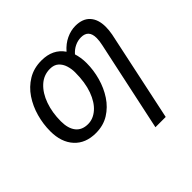

<svg xmlns="http://www.w3.org/2000/svg" viewBox="-189 -741 1176 1176"><g transform="rotate(-45 398.5 -153.0)"><path d="M521 240 646 -345Q653 -376 653 -401Q653 -472 588 -472Q560 -472 534 -459.5Q508 -447 488 -424Q494 -405 497.5 -383Q501 -361 501 -336Q501 -275 484 -214Q467 -153 434 -103Q401 -53 352 -22.5Q303 8 238 8Q149 8 98.5 -47.5Q48 -103 48 -198Q48 -260 65 -321Q82 -382 115.5 -432Q149 -482 199.5 -512.5Q250 -543 316 -543Q415 -543 463 -472Q495 -509 534.5 -527.5Q574 -546 613 -546Q676 -546 708.5 -510Q741 -474 741 -410Q741 -381 735 -349L610 240ZM243 -65Q288 -65 326.5 -98.5Q365 -132 388 -195Q411 -258 411 -346Q411 -376 402 -404.5Q393 -433 372.5 -451.5Q352 -470 317 -470Q262 -470 221.5 -432.5Q181 -395 159 -332.5Q137 -270 137 -195Q137 -133 164 -99Q191 -65 243 -65Z"/></g></svg>

Font: Noto IKEA Latin
Style: Italic
Weight: 400
Italic angle: -12°
Designer: Monotype Design Team
Foundry: Monotype Imaging Inc.
Version: Version 1.0